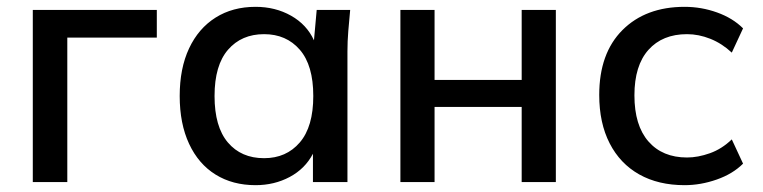

<svg xmlns="http://www.w3.org/2000/svg" viewBox="-20 -533 2234 562"><path d="M76 0V-504H439V-423H177V0Z M728 9Q661 9 611 -22Q561 -53 533.5 -112Q506 -171 506 -252Q506 -333 533.5 -391.5Q561 -450 611 -481.5Q661 -513 728 -513Q786 -513 832 -487Q878 -461 899 -415L907 -504H1005Q1002 -473 999.5 -442.5Q997 -412 997 -383V0H896V-83Q873 -39 828 -15Q783 9 728 9ZM753 -70Q818 -70 857.5 -116Q897 -162 897 -252Q897 -342 857.5 -387.5Q818 -433 753 -433Q687 -433 647.5 -387.5Q608 -342 608 -252Q608 -162 647 -116Q686 -70 753 -70Z M1152 0V-504H1252V-299H1507V-504H1607V0H1507V-220H1252V0Z M1984 9Q1907 9 1851 -22.5Q1795 -54 1764.5 -113.5Q1734 -173 1734 -255Q1734 -377 1802 -445Q1870 -513 1984 -513Q2033 -513 2079 -496.5Q2125 -480 2155 -450L2122 -379Q2093 -406 2059 -419.5Q2025 -433 1991 -433Q1919 -433 1878 -387Q1837 -341 1837 -254Q1837 -166 1878 -119Q1919 -72 1991 -72Q2023 -72 2058 -84.5Q2093 -97 2122 -125L2155 -54Q2125 -24 2078 -7.5Q2031 9 1984 9Z"/></svg>

Font: Mulish SemiBold
Style: Regular
Weight: 600
Designer: Vernon Adams
Foundry: Vernon Adams
Version: Version 3.603; ttfautohint (v1.8.3)